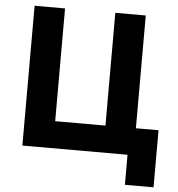

<svg xmlns="http://www.w3.org/2000/svg" viewBox="-57 -752 886 955"><g transform="rotate(5 386.0 -274.0)"><path d="M602 150V0H77V-698H229V-135H480V-698H632V-135H745V150Z"/></g></svg>

Font: Aneliza
Style: Bold
Weight: 700
Designer: Mike Abbink, Paul van der Laan, Pieter van Rosmalen
Foundry: Bold Monday
Version: Version 3.0